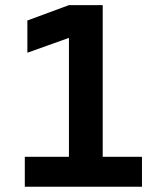

<svg xmlns="http://www.w3.org/2000/svg" viewBox="-20 -713 626 733"><path d="M74.7 0V-114.3H243.2V-568.4L84.5 -511.7V-634.8L243.2 -693.4H372.1V-114.3H522V0Z"/></svg>

Font: CaskaydiaMono NF
Style: Bold
Weight: 700
Designer: Aaron Bell
Foundry: Saja Typeworks
Version: Version 2111.001; ttfautohint (v1.8.4);Nerd Fonts 3.1.1